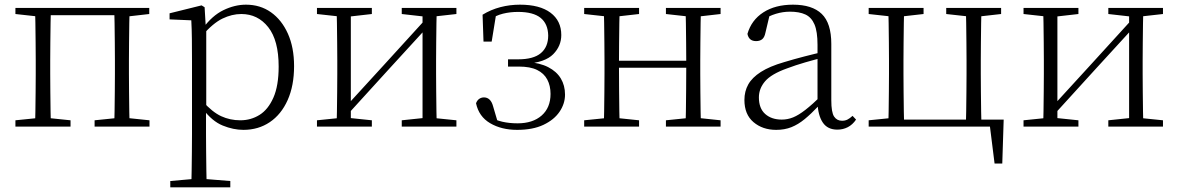

<svg xmlns="http://www.w3.org/2000/svg" viewBox="-20 -542 5046 822"><path d="M130 0Q131 -24 131.5 -64.5Q132 -105 132.5 -148.5Q133 -192 133 -226V-283Q133 -316 132.5 -359.5Q132 -403 131.5 -443.5Q131 -484 130 -508H198Q197 -484 196.5 -443.5Q196 -403 195.5 -359.5Q195 -316 195 -283V-226Q195 -192 195.5 -148.5Q196 -105 196.5 -64.5Q197 -24 198 0ZM469 0Q470 -24 470.5 -64.5Q471 -105 471.5 -148.5Q472 -192 472 -226V-283Q472 -316 471.5 -359.5Q471 -403 470.5 -443.5Q470 -484 469 -508H535Q534 -484 533.5 -443.5Q533 -403 532.5 -359.5Q532 -316 532 -283V-226Q532 -192 532.5 -148.5Q533 -105 533.5 -64.5Q534 -24 535 0ZM46 0V-27L155 -38H175L282 -27V0ZM385 0V-27L493 -38H514L620 -27V0ZM46 -482V-508H163V-470H155ZM502 -470V-508H619V-482L514 -470ZM163 -477V-508H502V-477Z M709 260V233L821 223H842L966 233V260ZM799 260Q800 229 800.5 189.5Q801 150 801.5 108.5Q802 67 802 32V-278Q802 -330 801.5 -374Q801 -418 799 -455L706 -459V-485L843 -519L856 -511L861 -425L863 -420V-80L862 -71V32Q862 66 862.5 107.5Q863 149 863.5 189Q864 229 865 260ZM1022 14Q979 14 933.5 -4.5Q888 -23 849 -75H836L848 -108Q889 -62 927 -44.5Q965 -27 1009 -27Q1054 -27 1091 -50Q1128 -73 1150.5 -124Q1173 -175 1173 -257Q1173 -369 1128.5 -425.5Q1084 -482 1013 -482Q973 -482 932.5 -462.5Q892 -443 845 -389L836 -420H848Q888 -475 936.5 -498.5Q985 -522 1033 -522Q1094 -522 1140 -489.5Q1186 -457 1212.5 -398Q1239 -339 1239 -259Q1239 -175 1211.5 -113.5Q1184 -52 1135 -19Q1086 14 1022 14Z M1337 0V-27L1445 -38H1466L1572 -27V0ZM1700 0V-27L1805 -38H1826L1934 -27V0ZM1421 0Q1422 -24 1422.5 -64.5Q1423 -105 1423.5 -148.5Q1424 -192 1424 -226V-283Q1424 -316 1423.5 -359.5Q1423 -403 1422.5 -443.5Q1422 -484 1421 -508H1482V0ZM1462 -45 1432 -61H1438L1622 -262L1807 -465L1835 -447H1829L1645 -246ZM1789 0V-508H1850Q1849 -484 1848.5 -443.5Q1848 -403 1847.5 -359.5Q1847 -316 1847 -283V-226Q1847 -192 1847.5 -148.5Q1848 -105 1848.5 -64.5Q1849 -24 1850 0ZM1337 -482V-508H1572V-482L1467 -470H1446ZM1700 -482V-508H1934V-482L1827 -470H1806Z M2194 14Q2127 14 2078.5 -14.5Q2030 -43 2018 -100Q2023 -113 2032 -119Q2041 -125 2052 -125Q2066 -125 2076 -115.5Q2086 -106 2091 -87L2114 -9L2069 -45Q2100 -28 2130 -21Q2160 -14 2196 -14Q2261 -14 2299 -47.5Q2337 -81 2337 -140Q2337 -175 2323 -201.5Q2309 -228 2279.5 -242.5Q2250 -257 2201 -257H2155V-288H2198Q2264 -288 2295.5 -314.5Q2327 -341 2327 -390Q2326 -440 2294.5 -465.5Q2263 -491 2198 -491Q2164 -491 2133.5 -483.5Q2103 -476 2073 -456L2105 -487L2085 -364H2050L2046 -479Q2082 -501 2122.5 -511.5Q2163 -522 2206 -522Q2291 -522 2337 -487.5Q2383 -453 2383 -392Q2383 -345 2348.5 -310Q2314 -275 2234 -269L2236 -277Q2291 -273 2327 -254.5Q2363 -236 2381 -206Q2399 -176 2399 -137Q2399 -98 2375.5 -63.5Q2352 -29 2306.5 -7.5Q2261 14 2194 14Z M2565 0Q2566 -24 2566.5 -64.5Q2567 -105 2567.5 -148.5Q2568 -192 2568 -226V-283Q2568 -316 2567.5 -359.5Q2567 -403 2566.5 -443.5Q2566 -484 2565 -508H2633Q2632 -484 2631.5 -443Q2631 -402 2630.5 -357Q2630 -312 2630 -275V-256Q2630 -207 2630.5 -157Q2631 -107 2631.5 -65.5Q2632 -24 2633 0ZM2914 0Q2916 -24 2916.5 -65.5Q2917 -107 2917.5 -157Q2918 -207 2918 -256V-275Q2918 -312 2917.5 -357Q2917 -402 2916.5 -443Q2916 -484 2914 -508H2981Q2980 -484 2979.5 -443.5Q2979 -403 2978.5 -359.5Q2978 -316 2978 -283V-226Q2978 -192 2978.5 -148.5Q2979 -105 2979.5 -64.5Q2980 -24 2981 0ZM2481 0V-27L2590 -38H2610L2716 -27V0ZM2481 -482V-508H2716V-482L2610 -470H2590ZM2831 0V-27L2939 -38H2960L3065 -27V0ZM2831 -482V-508H3065V-482L2960 -470H2939ZM2598 -252V-282H2948V-252Z M3303 14Q3245 14 3206 -19Q3167 -52 3167 -114Q3167 -151 3183.5 -180.5Q3200 -210 3237.5 -234Q3275 -258 3337 -276Q3380 -289 3424.5 -300.5Q3469 -312 3509 -321V-297Q3469 -287 3427.5 -275Q3386 -263 3349 -249Q3282 -225 3255.5 -194Q3229 -163 3229 -125Q3229 -78 3256 -54Q3283 -30 3327 -30Q3352 -30 3375.5 -39.5Q3399 -49 3428.5 -72Q3458 -95 3498 -134L3504 -89H3485Q3453 -55 3425 -32Q3397 -9 3368 2.5Q3339 14 3303 14ZM3565 13Q3523 13 3502.5 -17.5Q3482 -48 3480 -102V-106V-350Q3480 -407 3467 -437.5Q3454 -468 3428 -480Q3402 -492 3362 -492Q3332 -492 3302 -483Q3272 -474 3240 -454L3276 -482L3257 -402Q3253 -382 3243 -374Q3233 -366 3217 -366Q3186 -366 3180 -397Q3197 -456 3248 -489Q3299 -522 3375 -522Q3457 -522 3498 -482.5Q3539 -443 3539 -354V-113Q3539 -61 3551 -43Q3563 -25 3585 -25Q3598 -25 3608 -30Q3618 -35 3630 -46L3645 -30Q3630 -8 3609.5 2.5Q3589 13 3565 13Z M3783 0Q3784 -24 3784.5 -64.5Q3785 -105 3785.5 -148.5Q3786 -192 3786 -226V-283Q3786 -316 3785.5 -359.5Q3785 -403 3784.5 -443.5Q3784 -484 3783 -508H3851Q3850 -484 3849.5 -443.5Q3849 -403 3848.5 -359.5Q3848 -316 3848 -283V-226Q3848 -192 3848.5 -148.5Q3849 -105 3849.5 -64.5Q3850 -24 3851 0ZM4115 0Q4116 -24 4116.5 -64.5Q4117 -105 4117.5 -148.5Q4118 -192 4118 -226V-283Q4118 -316 4117.5 -359.5Q4117 -403 4116.5 -443.5Q4116 -484 4115 -508H4182Q4181 -484 4180.5 -443.5Q4180 -403 4179.5 -359.5Q4179 -316 4179 -283V-226Q4179 -192 4179.5 -148.5Q4180 -105 4180.5 -64.5Q4181 -24 4182 0ZM4238 158 4215 -26 4246 0H3816V-30H4277L4271 158ZM3699 -482V-508H3934V-482L3828 -470H3808ZM4031 -482V-508H4266V-482L4160 -470H4140ZM3699 0V-27L3808 -38H3816V0Z M4362 0V-27L4470 -38H4491L4597 -27V0ZM4725 0V-27L4830 -38H4851L4959 -27V0ZM4446 0Q4447 -24 4447.5 -64.5Q4448 -105 4448.5 -148.5Q4449 -192 4449 -226V-283Q4449 -316 4448.5 -359.5Q4448 -403 4447.5 -443.5Q4447 -484 4446 -508H4507V0ZM4487 -45 4457 -61H4463L4647 -262L4832 -465L4860 -447H4854L4670 -246ZM4814 0V-508H4875Q4874 -484 4873.5 -443.5Q4873 -403 4872.5 -359.5Q4872 -316 4872 -283V-226Q4872 -192 4872.5 -148.5Q4873 -105 4873.5 -64.5Q4874 -24 4875 0ZM4362 -482V-508H4597V-482L4492 -470H4471ZM4725 -482V-508H4959V-482L4852 -470H4831Z"/></svg>

Font: Source Han Serif JP VF
Style: Regular
Weight: 250
Designer: Ryoko NISHIZUKA 西塚涼子 (kana & ideographs); Frank Grießhammer (Latin, Greek & Cyrillic); Wenlong ZHANG 张文龙 (bopomofo); San
Foundry: Adobe
Version: Version 2.001;hotconv 1.1.0;makeotfexe 2.6.0